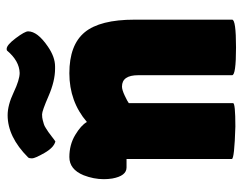

<svg xmlns="http://www.w3.org/2000/svg" viewBox="-98 -646 746 591"><g transform="rotate(-90 275.5 -350.0)"><path d="M136 -553Q117 -558 100.5 -587Q84 -616 84 -625Q84 -634 87 -637Q150 -700 217 -700Q248 -700 287 -681.5Q326 -663 347 -663Q384 -664 416 -702Q418 -703 421 -703Q433 -703 454 -675Q475 -647 475 -637Q475 -608 428 -576Q396 -554 367 -554Q363 -554 360 -554Q322 -554 276 -574Q230 -594 219.5 -594Q209 -594 202 -592Q195 -590 189.5 -588.5Q184 -587 176.5 -582Q169 -577 165 -574.5Q161 -572 151 -564Q141 -556 136 -553ZM254 -6Q254 1 182 1Q82 -2 82 -10V-334H56Q30 -334 22 -378Q20 -391 20 -404Q20 -435 32 -466Q50 -510 88 -510Q126 -510 156 -492Q186 -474 196 -456Q259 -510 346 -510Q433 -510 472 -463Q511 -416 511 -309V-9Q511 3 425.5 3Q340 3 340 -9V-298Q340 -348 305 -348Q295 -348 277 -339.5Q259 -331 254 -327Z"/></g></svg>

Font: Lilita One
Style: Regular
Weight: 400
Designer: Juan Montoreano
Foundry: Juan Montoreano
Version: Version 1.002